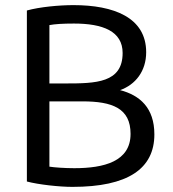

<svg xmlns="http://www.w3.org/2000/svg" viewBox="-20 -721 676 750"><path d="M173 -623C195 -627 225 -629 269 -629C382 -629 459 -599 459 -514C459 -397 354 -395 235 -395H173ZM302 -325C419 -325 490 -298 490 -198C490 -90 386 -64 270 -64C233 -64 192 -67 173 -70V-325ZM263 9C480 9 583 -62 583 -196C583 -300 526 -349 449 -369C509 -390 551 -443 551 -517C551 -653 424 -701 267 -701C212 -701 135 -694 85 -680V-12C130 0 211 9 263 9Z"/></svg>

Font: Repo
Style: Regular
Weight: 400
Designer: Stefan Peev
Foundry: Context Ltd
Version: Version 0.000